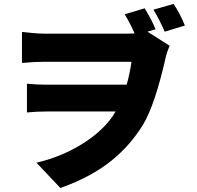

<svg xmlns="http://www.w3.org/2000/svg" viewBox="-20 -854 996 970"><path d="M914.1 -725.1 812.1 -693.9Q783.7 -759.2 755 -805L856.9 -834.2Q889.2 -786.6 914.1 -725.1ZM766 -706 725.1 -693.9 837 -622.9Q822.8 -588.1 820 -576Q763.8 -324.9 702.1 -223Q669.7 -171.5 632.5 -128.4Q595.2 -85.2 545.3 -44.2Q495.4 -3.2 430.2 32Q365.1 67.1 285.2 95.9L164.1 -32Q286.6 -60.4 390.3 -123.8Q494 -187.1 550.1 -268.1Q551.8 -271.3 554 -275Q556.1 -278.8 559.1 -283.4Q562.1 -288 563.9 -290.8H219.1Q163 -290.8 116.1 -285.9V-431.1Q167.3 -426.1 213.1 -426.1H620Q635.7 -481.5 644.2 -541.9H206Q150.6 -541.9 90.9 -535.9V-692.8Q96.9 -692.1 114.5 -690.3Q132.1 -688.6 143.8 -687.3Q155.5 -686.1 173.3 -685Q191.1 -683.9 206 -683.9H619Q646.3 -683.9 660.2 -685Q638.8 -733.7 610.1 -782L710.9 -812.1Q746.1 -754.6 766 -706Z"/></svg>

Font: Karasuma Gothic
Style: Black
Weight: 900
Designer: Rasmus Andersson / Ryoko Nishizuka
Foundry: Genbu
Version: Version 1.00